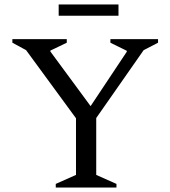

<svg xmlns="http://www.w3.org/2000/svg" viewBox="-20 -834 758 854"><path d="M228 0V-16L318 -56V-308L96 -611L35 -644V-660H277V-644L204 -609V-605L383 -362L544 -604V-608L471 -644V-660H683V-644L619 -611L408 -309V-56L498 -16V0ZM241 -764V-814H507V-764Z"/></svg>

Font: Spectral SC
Style: Regular
Weight: 400
Designer: Jean-Baptiste Levee
Foundry: Production Type
Version: Version 2.001